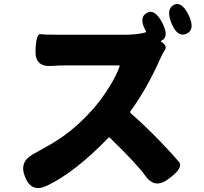

<svg xmlns="http://www.w3.org/2000/svg" viewBox="-20 -890 1040 978"><path d="M836 23Q768 74 720 5Q680 -52 539 -189Q535 -192 532 -188Q362 -12 219 56Q142 93 109 15L108 12Q76 -63 146 -103L240 -156Q274 -176 306 -199Q378 -250 451 -331Q499 -386 537 -447.5Q575 -509 589 -552Q591 -557 586 -557H321Q280 -557 240 -554Q157 -549 161 -634Q164 -719 186 -716Q208 -713 280 -713H614Q681 -713 721 -725Q726 -726 724 -730Q685 -798 726 -823Q767 -849 806 -775Q844 -701 802 -683Q797 -681 801 -678Q833 -655 821 -637.5Q809 -620 792 -582Q728 -438 645 -324Q641 -318 646 -313Q710 -258 793 -173Q868 -94 891.5 -65.5Q915 -37 847 15ZM930 -718Q884 -698 854 -770Q824 -843 865 -865Q905 -886 941 -813Q976 -739 930 -718Z"/></svg>

Font: Resource Han Rounded TW Heavy
Style: Regular
Weight: 900
Designer: Cyano Hao (round all glyphs); Ryoko NISHIZUKA 西塚涼子 (kana, bopomofo & ideographs); Paul D. Hunt (Latin, Greek & Cyrillic)
Foundry: Cyano Hao
Version: 0.990